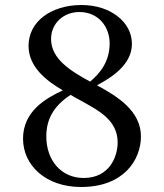

<svg xmlns="http://www.w3.org/2000/svg" viewBox="-20 -736 654 767"><path d="M507 -561C507 -648 421 -716 306 -716C183 -716 94 -649 94 -553C94 -469 164 -414 231 -375C162 -343 72 -291 72 -182C72 -77 161 11 304 11C476 11 543 -99 543 -191C543 -293 449 -351 368 -395H367C427 -427 507 -478 507 -561ZM165 -191C165 -258 193 -312 262 -357C277 -348 292 -340 305 -333C368 -297 450 -259 450 -167C450 -111 418 -25 314 -25C225 -25 165 -95 165 -191ZM184 -580C184 -644 235 -688 297 -688C374 -688 418 -628 418 -563C418 -491 381 -444 340 -410C263 -452 184 -500 184 -580Z"/></svg>

Font: Ortica Linear
Style: Regular
Weight: 400
Designer: Benedetta Bovani
Foundry: Collletttivo
Version: Version 2.000;Glyphs 3.1.2 (3151)